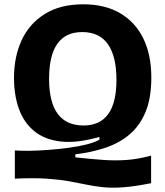

<svg xmlns="http://www.w3.org/2000/svg" viewBox="-20 -694 768 892"><path d="M682 157Q607 172 554.5 176Q502 180 461.5 176Q421 172 383 164Q345 156 300.5 148Q256 140 196 136Q136 132 49 136V5Q76 7 116.5 6.5Q157 6 203.5 2.5Q250 -1 296 -7Q342 -13 380.5 -22.5Q419 -32 442 -45V-58Q338 -28 263 -36.5Q188 -45 139.5 -84.5Q91 -124 68 -188Q45 -252 45 -332Q45 -430 80.5 -507Q116 -584 188 -629Q260 -674 367 -674Q467 -674 537.5 -633Q608 -592 645.5 -516Q683 -440 683 -334Q683 -238 656 -173.5Q629 -109 581.5 -69Q534 -29 469.5 -7.5Q405 14 330 23V37Q403 45 460 49Q517 53 570 49Q623 45 682 29ZM368 -111Q521 -111 521 -323Q521 -432 481.5 -488.5Q442 -545 362 -545Q208 -545 208 -328Q208 -111 368 -111Z"/></svg>

Font: Bricolage Grotesque 12pt ExtraBold
Style: Regular
Weight: 800
Designer: Mathieu Triay
Foundry: Atelier Triay
Version: Version 1.001; ttfautohint (v1.8.4.7-5d5b);gftools[0.9.33.de